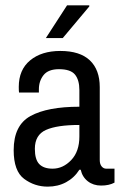

<svg xmlns="http://www.w3.org/2000/svg" viewBox="-20 -685 459 716"><path d="M214 -543H151L230 -665H313V-661ZM352 -360V-88Q352 -73 359 -64.5Q366 -56 376 -56H407V-4Q387 7 357 7Q328 7 307.5 -9Q287 -25 281 -52H276Q257 -22 226.5 -5.5Q196 11 158 11Q109 11 70 -18Q31 -47 31 -125Q31 -218 94 -252.5Q157 -287 276 -287V-349Q276 -387 259.5 -407Q243 -427 200 -427Q160 -427 142.5 -405Q125 -383 125 -352V-340H51Q50 -345 50 -361Q50 -425 92.5 -460Q135 -495 205 -495Q278 -495 315 -460Q352 -425 352 -360ZM110 -130Q110 -90 126.5 -73Q143 -56 176 -56Q215 -56 245.5 -88Q276 -120 276 -176V-219Q193 -219 151.5 -200.5Q110 -182 110 -130Z"/></svg>

Font: Pragati Narrow
Style: Regular
Weight: 400
Designer: Hector Gatti, Marcela Romero, Pablo Cosgaya and Nicolas Silva
Foundry: Omnibus-Type
Version: Version 1.010; ttfautohint (v1.3)